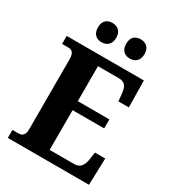

<svg xmlns="http://www.w3.org/2000/svg" viewBox="-216 -1042 1055 1164"><g transform="rotate(30 311.5 -460.5)"><path d="M423 -786C454 -786 487 -804 487 -854C487 -904 454 -921 423 -921C389 -921 359 -904 359 -854C359 -804 389 -786 423 -786ZM224 -786C257 -786 289 -804 289 -854C289 -904 257 -921 224 -921C192 -921 161 -904 161 -854C161 -804 192 -786 224 -786ZM23 0H591L597 -187H525L518 -139C512 -95 494 -64 453 -64H279V-342H500V-405H279V-650H425C468 -650 484 -626 488 -575L493 -527H566L563 -714H23V-658H65C88 -658 109 -651 109 -599V-110C109 -71 93 -56 66 -56H23Z"/></g></svg>

Font: Noto Serif Tamil SemiCondensed ExtraBold
Style: Regular
Weight: 800
Width: 4
Designer: Indian Type Foundry, Tom Grace, and the Monotype Design Team
Foundry: Monotype Imaging Inc.
Version: Version 2.004